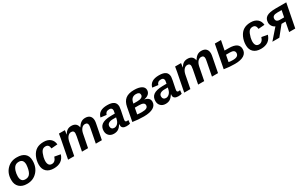

<svg xmlns="http://www.w3.org/2000/svg" viewBox="264 -2129 5871 3729"><g transform="rotate(-30 3200.0 -264.0)"><path d="M579 -333Q581 -182 490.5 -85Q400 12 261 10Q155 10 93 -47.5Q31 -105 31 -205Q28 -351 116.5 -445.5Q205 -540 344 -538Q458 -538 518.5 -485Q579 -432 579 -333ZM435 -323Q435 -444 333 -444Q278 -444 245 -414Q213 -386 193 -325Q175 -266 175 -210Q175 -84 276 -84Q353 -81 390 -143.5Q427 -206 435 -323Z M873 -84Q950 -84 982 -186L1114 -162Q1062 10 865 10Q758 10 700 -44.5Q642 -99 642 -198Q642 -292 680 -376Q719 -460 783 -499Q847 -538 943 -538Q1035 -538 1090.5 -491.5Q1146 -445 1153 -362L1014 -351Q1008 -444 932 -444Q880 -444 850.5 -408Q821 -372 797 -281Q786 -223 786 -199Q786 -84 873 -84Z M1813 -436Q1768 -436 1735.5 -398Q1703 -360 1690 -296L1632 0H1496L1556 -310Q1564 -356 1564 -376Q1564 -436 1502 -436Q1459 -436 1426 -398.5Q1393 -361 1379 -295L1322 0H1184L1265 -416Q1274 -458 1284 -528H1417Q1417 -527 1412 -490Q1407 -456 1403 -438H1405Q1441 -494 1477.5 -516Q1514 -538 1565 -538Q1625 -538 1660.5 -508.5Q1696 -479 1703 -424Q1742 -485 1782 -511.5Q1822 -538 1875 -538Q1943 -538 1979 -502Q2015 -466 2015 -399Q2015 -371 2004 -319L1942 0H1806L1865 -306Q1874 -349 1874 -374V-376Q1873 -436 1813 -436Z M2492 5Q2444 5 2417 -15.5Q2390 -36 2390 -70Q2390 -83 2392 -101H2389Q2348 -39 2308.5 -14.5Q2269 10 2211 10Q2143 10 2102 -30.5Q2061 -71 2061 -136Q2061 -227 2124 -272.5Q2187 -318 2325 -321L2418 -322Q2429 -371 2429 -386Q2429 -449 2367 -449Q2323 -449 2299.5 -431.5Q2276 -414 2267 -379L2139 -395Q2174 -538 2369 -538Q2470 -538 2517 -502.5Q2564 -467 2564 -394Q2564 -378 2553 -317L2518 -145Q2514 -125 2514 -110Q2514 -78 2553 -78Q2568 -78 2583 -82L2576 -6Q2549 5 2492 5ZM2392 -201 2403 -246H2324Q2266 -245 2233.5 -222.5Q2201 -200 2201 -159Q2201 -125 2220.5 -105.5Q2240 -86 2272 -86Q2313 -86 2346 -117.5Q2379 -149 2392 -201Z M3191 -407Q3191 -355 3155 -320.5Q3119 -286 3054 -274L3053 -271Q3107 -263 3137 -233.5Q3167 -204 3167 -159Q3167 -78 3093 -34Q3019 10 2882 10Q2754 10 2631 -10L2688 -313Q2709 -427 2776 -480Q2843 -533 2968 -533Q3073 -533 3132 -500Q3191 -467 3191 -407ZM2812 -227 2786 -90Q2843 -83 2889 -83Q2960 -83 2993.5 -101.5Q3027 -120 3027 -161Q3027 -227 2905 -227ZM2828 -309H2914Q2977 -309 3010.5 -328.5Q3044 -348 3044 -383Q3044 -445 2962 -445Q2855 -445 2832 -331Z M3652 5Q3604 5 3577 -15.5Q3550 -36 3550 -70Q3550 -83 3552 -101H3549Q3508 -39 3468.5 -14.5Q3429 10 3371 10Q3303 10 3262 -30.5Q3221 -71 3221 -136Q3221 -227 3284 -272.5Q3347 -318 3485 -321L3578 -322Q3589 -371 3589 -386Q3589 -449 3527 -449Q3483 -449 3459.5 -431.5Q3436 -414 3427 -379L3299 -395Q3334 -538 3529 -538Q3630 -538 3677 -502.5Q3724 -467 3724 -394Q3724 -378 3713 -317L3678 -145Q3674 -125 3674 -110Q3674 -78 3713 -78Q3728 -78 3743 -82L3736 -6Q3709 5 3652 5ZM3552 -201 3563 -246H3484Q3426 -245 3393.5 -222.5Q3361 -200 3361 -159Q3361 -125 3380.5 -105.5Q3400 -86 3432 -86Q3473 -86 3506 -117.5Q3539 -149 3552 -201Z M4418 -436Q4373 -436 4340.5 -398Q4308 -360 4295 -296L4237 0H4101L4161 -310Q4169 -356 4169 -376Q4169 -436 4107 -436Q4064 -436 4031 -398.5Q3998 -361 3984 -295L3927 0H3789L3870 -416Q3879 -458 3889 -528H4022Q4022 -527 4017 -490Q4012 -456 4008 -438H4010Q4046 -494 4082.5 -516Q4119 -538 4170 -538Q4230 -538 4265.5 -508.5Q4301 -479 4308 -424Q4347 -485 4387 -511.5Q4427 -538 4480 -538Q4548 -538 4584 -502Q4620 -466 4620 -399Q4620 -371 4609 -319L4547 0H4411L4470 -306Q4479 -349 4479 -374V-376Q4478 -436 4418 -436Z M4780 -528H4918L4876 -316H4970Q5196 -316 5196 -166Q5196 -80 5126 -35Q5056 10 4922 10Q4798 10 4680 -10ZM4860 -232 4831 -83Q4865 -75 4927 -75Q5054 -75 5054 -161Q5054 -232 4946 -232Z M5517 -84Q5594 -84 5626 -186L5758 -162Q5706 10 5509 10Q5402 10 5344 -44.5Q5286 -99 5286 -198Q5286 -292 5324 -376Q5363 -460 5427 -499Q5491 -538 5587 -538Q5679 -538 5734.5 -491.5Q5790 -445 5797 -362L5658 -351Q5652 -444 5576 -444Q5524 -444 5494.5 -408Q5465 -372 5441 -281Q5430 -223 5430 -199Q5430 -84 5517 -84Z M6183 -212H6093L5922 0H5766L5967 -230Q5930 -243 5904 -280.5Q5878 -318 5878 -362Q5878 -449 5940.5 -488.5Q6003 -528 6144 -528H6382L6279 0H6142ZM6200 -296 6229 -443H6135Q6075 -443 6047 -424Q6019 -405 6019 -365Q6019 -332 6040.5 -314Q6062 -296 6099 -296Z"/></g></svg>

Font: Libra Sans
Style: Bold Italic
Weight: 700
Italic angle: -12°
Foundry: Context Ltd
Version: Version 1.002